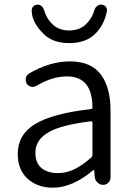

<svg xmlns="http://www.w3.org/2000/svg" viewBox="-20 -829 599 861"><path d="M216.8 12.7Q148.4 12.7 104 -27.3Q59.6 -67.4 59.6 -138.7Q59.6 -225.6 137.7 -272.9Q215.8 -320.3 387.7 -339.8Q395.5 -340.8 394.5 -348.6Q393.6 -486.3 280.3 -486.3Q213.9 -486.3 143.6 -444.3Q131.8 -437.5 119.1 -440.4Q106.4 -443.4 99.6 -454.1Q92.8 -466.8 96.2 -480Q99.6 -493.2 111.3 -500Q204.1 -553.7 293 -553.7Q387.7 -553.7 431.6 -495.6Q475.6 -437.5 475.6 -335V-33.2Q475.6 -19.5 465.8 -9.8Q456.1 0 442.4 0Q428.7 0 418 -9.8Q407.2 -19.5 405.3 -33.2L402.3 -64.5Q402.3 -66.4 400.9 -66.4Q399.4 -66.4 397.5 -65.4Q304.7 12.7 216.8 12.7ZM239.3 -52.7Q277.3 -52.7 313 -69.8Q348.6 -86.9 389.6 -123Q394.5 -127.9 394.5 -135.7V-278.3Q394.5 -286.1 387.7 -285.2Q252.9 -268.6 195.8 -234.9Q138.7 -201.2 138.7 -143.6Q138.7 -97.7 166.5 -75.2Q194.3 -52.7 239.3 -52.7ZM290 -635.7Q216.8 -635.7 175.8 -676.8Q122.1 -728.5 122.1 -783.2Q122.1 -791 127 -797.9Q133.8 -806.6 144.5 -807.6Q147.5 -808.6 149.4 -808.6Q157.2 -808.6 164.1 -803.7Q172.9 -796.9 176.8 -786.1Q188.5 -745.1 216.8 -718.8Q245.1 -692.4 290 -692.4Q335 -692.4 363.8 -718.8Q392.6 -745.1 404.3 -786.1Q407.2 -796.9 417 -802.7Q423.8 -808.6 432.6 -808.6Q434.6 -808.6 436.5 -807.6Q448.2 -806.6 455.1 -797.9Q460 -791 460 -782.2Q460 -780.3 459 -777.3Q447.3 -716.8 405.8 -676.3Q364.3 -635.7 290 -635.7Z"/></svg>

Font: Gen Jyuu Gothic P Normal
Style: Regular
Weight: 300
Designer: [Source Han Sans]
Ryoko NISHIZUKA  (kana & ideographs); Paul D. Hunt (Latin, Greek & Cyrillic); Wenlong ZHANG  (bopomofo
Version: Version 1.002.20150607